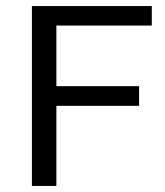

<svg xmlns="http://www.w3.org/2000/svg" viewBox="-20 -615 546 635"><path d="M85.5 0V-595H482V-530.5H166.5V0ZM140.5 -265V-330H440V-265Z"/></svg>

Font: Encode Sans SC
Style: Regular
Weight: 400
Version: Version 3.002